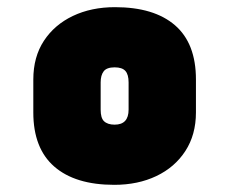

<svg xmlns="http://www.w3.org/2000/svg" viewBox="-20 -780 640 536"><path d="M301 -760Q410 -760 468.5 -709.5Q527 -659 527 -558V-466Q527 -404 497.5 -358.5Q468 -313 416.5 -288.5Q365 -264 299 -264Q190 -264 131.5 -315Q73 -366 73 -466V-558Q73 -621 102.5 -666Q132 -711 183.5 -735.5Q235 -760 301 -760ZM300 -592Q278 -592 269.5 -581Q261 -570 261 -550V-474Q261 -451 270 -442Q280 -432 300 -432Q339 -432 339 -474V-550Q339 -572 330 -582Q321 -592 300 -592Z"/></svg>

Font: Recursive Mn Lnr St XBk
Style: Regular
Weight: 1000
Monospace: yes
Version: Version 1.079;hotconv 1.0.112;makeotfexe 2.5.65598; ttfautoh